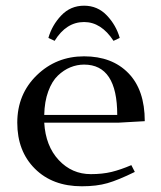

<svg xmlns="http://www.w3.org/2000/svg" viewBox="-20 -651 570 678"><path d="M276.9 -452.1Q375.5 -452.1 433.3 -392.8Q491.2 -333.5 491.2 -223.1L397.9 -217.8H136.2Q141.1 -135.3 187.5 -85.7Q233.9 -36.1 300.8 -36.1Q341.8 -36.1 374 -43.9Q406.2 -51.8 443.8 -67.9L456.1 -43.9Q397.5 -15.1 359.4 -4.2Q321.3 6.8 269 6.8Q165.5 6.8 103.3 -55.2Q41 -117.2 41 -217.8Q41 -318.4 109.9 -385.3Q178.7 -452.1 276.9 -452.1ZM136.2 -245.1H394Q394 -422.9 276.9 -422.9Q252 -422.9 228.5 -413.3Q205.1 -403.8 184.3 -384Q163.6 -364.3 150.4 -328.4Q137.2 -292.5 136.2 -245.1ZM150.9 -517.1Q163.6 -562 196.3 -596.4Q229 -630.9 276.9 -630.9Q324.7 -630.9 357.4 -596.4Q390.1 -562 402.8 -517.1L380.9 -506.8Q337.4 -573.2 276.9 -573.2Q213.9 -573.2 172.9 -506.8Z"/></svg>

Font: Dehuti
Style: Bold
Weight: 700
Version: Version 1.2